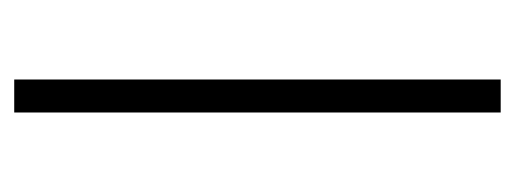

<svg xmlns="http://www.w3.org/2000/svg" viewBox="-247 -477 724 270"><g transform="rotate(90 115.0 -342.0)"><path d="M138.2 -684.1V0H91.8V-684.1Z"/></g></svg>

Font: Fira Sans Compressed ExtraLight
Style: Regular
Weight: 250
Width: 1
Designer: Carrois Corporate & Edenspiekermann AG
Foundry: Carrois Corporate GbR & Edenspiekermann AG
Version: Version 4.203;PS 004.203;hotconv 1.0.88;makeotf.lib2.5.64775